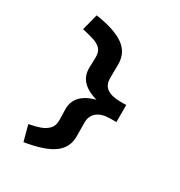

<svg xmlns="http://www.w3.org/2000/svg" viewBox="-207 -845 1115 1191"><g transform="rotate(30 350.0 -250.0)"><path d="M137 204 107 92Q152 84 186.5 71.5Q221 59 242 36Q263 13 262 -27L260 -102Q259 -162 299.5 -200.5Q340 -239 420 -255L421 -244Q340 -262 299.5 -300.5Q259 -339 260 -398L262 -473Q263 -514 244 -534.5Q225 -555 190 -566Q155 -577 107 -588L137 -704Q194 -696 242 -682Q290 -668 327.5 -645.5Q365 -623 385 -589Q405 -555 405 -507L404 -412Q403 -360 436.5 -337Q470 -314 533 -314H574V-192H531Q468 -192 435.5 -164Q403 -136 404 -88L405 7Q406 87 343 134Q280 181 137 204Z"/></g></svg>

Font: Lexend Tera SemiBold
Style: Regular
Weight: 600
Version: Version 1.007